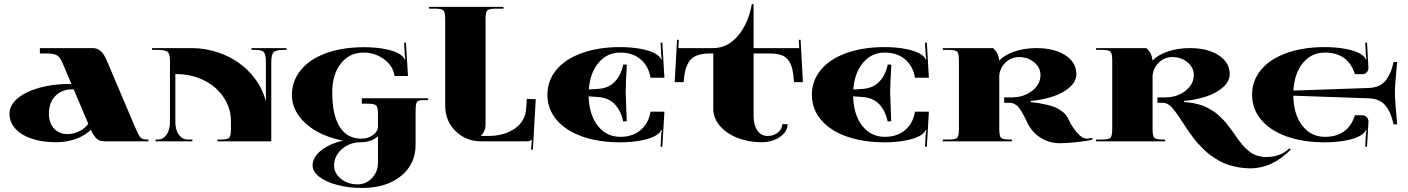

<svg xmlns="http://www.w3.org/2000/svg" viewBox="-20 -689 6866 936"><path d="M174.4 -428.3V-454.5H432.7Q474.7 -454.5 498.7 -398.2L638.1 -69.9Q654.3 -31.5 663.9 -20.1Q673.5 -8.7 695.4 -8.7H703.7V0H489.1Q474.7 0 463.3 -5.2Q451.9 -10.5 444.1 -20.5Q436.2 -30.6 431.8 -38Q427.4 -45.5 423.1 -56.8Q396 -28.8 351 -12.2Q305.9 4.4 253.5 4.4Q186.2 4.4 134.4 -13.1Q82.6 -30.6 54.4 -62.3Q26.2 -94 26.2 -135.5Q26.2 -174.8 63.8 -207.8Q101.4 -240.8 168.9 -260.3Q236.5 -279.7 319.1 -279.7H328.2L283.7 -384.6Q272.3 -410.8 256.8 -419.6Q241.3 -428.3 208.9 -428.3ZM410.4 -85.7 339.2 -253.5H332.2Q281 -253.5 249.8 -221.2Q218.5 -188.8 218.5 -135.5Q218.5 -90.5 243 -62.9Q267.5 -35.4 307.7 -35.4Q338.7 -35.4 366.5 -49Q394.2 -62.5 410.4 -85.7Z M808.6 -393.4Q808.6 -427.4 796.5 -436.6Q784.5 -445.8 747.4 -445.8H721.2V-454.5H913Q978.6 -454.5 1039.3 -434.7Q1100.1 -414.8 1147.5 -380.2Q1194.9 -345.7 1228.8 -297.6Q1262.7 -249.6 1276.2 -194.1V-384.6Q1276.2 -421.8 1267 -433.8Q1257.9 -445.8 1223.8 -445.8H1206.3V-454.5H1376.7V-445.8H1363.6Q1323.9 -445.8 1313.2 -433.8Q1302.4 -421.8 1302.4 -384.6V0H1040.2V-8.7H1053.3Q1088.7 -8.7 1097.2 -17.3Q1105.8 -25.8 1105.8 -61.2V-100.5Q1105.8 -146.9 1085 -188.8Q1064.2 -230.8 1029.1 -261.4Q993.9 -292 945.1 -309.9Q896.4 -327.8 843.1 -327.8H834.8V-96.2Q834.8 -55.1 852.1 -31.9Q869.3 -8.7 896 -8.7H917.8V0H738.6V-8.7H749.1Q774.9 -8.7 791.7 -31.9Q808.6 -55.1 808.6 -96.2Z M1822.6 -24.9Q1790.6 4.4 1739.5 4.4Q1685.3 4.4 1647.1 37.6Q1608.8 70.8 1608.8 118Q1608.8 156 1642.5 182.9Q1676.1 209.8 1723.3 209.8Q1764.4 209.8 1793.5 179Q1822.6 148.2 1822.6 104.9ZM1403 -225.1Q1403 -294.6 1446.7 -347.9Q1490.4 -401.2 1570.4 -430.1Q1650.3 -458.9 1755.2 -458.9Q1812.1 -458.9 1859.3 -449.5Q1906.5 -440.1 1930.1 -424.4Q1949.7 -410 1953.2 -399.5L1956.7 -400.3Q1953.7 -410.8 1953.2 -424.8L1950.2 -480.8L1958.9 -481.2L1969 -318.6H1903.4L1903 -321.2Q1894.7 -370.2 1850.7 -401.4Q1806.8 -432.7 1752.6 -432.7Q1683.6 -432.7 1641.6 -379.4Q1599.7 -326 1599.7 -238.2Q1599.7 -128.5 1635.9 -70.8Q1672.2 -13.1 1741.3 -13.1Q1774.9 -13.1 1798.7 -30.8Q1822.6 -48.5 1822.6 -73.4V-131.1Q1822.6 -166.5 1814 -175Q1805.5 -183.6 1770.1 -183.6H1743.9V-209.8H2067.3V-201H2041.1Q2017 -201 2011.6 -190.1Q2006.1 -179.2 2006.1 -148.6V16.6Q2006.1 111.5 1934.4 169.4Q1862.8 227.3 1745.2 227.3Q1679.6 227.3 1624.1 212.6Q1568.6 198 1536.3 172.6Q1503.9 147.3 1503.9 117.6Q1503.9 77.4 1545.5 44.4Q1587 11.4 1652.1 -3.5Q1580.9 -16.6 1524.3 -48.5Q1467.7 -80.4 1435.3 -126.7Q1403 -173.1 1403 -225.1Z M2150.3 -174.8V-594.4Q2150.3 -629.8 2141.8 -638.3Q2133.3 -646.9 2097.9 -646.9H2071.7V-655.6H2434.4V-646.9H2399.5Q2364.1 -646.9 2355.6 -638.3Q2347 -629.8 2347 -594.4V-78.7Q2347 -49.8 2325.2 -28V-26.2H2361.9Q2437.5 -26.2 2490.2 -62.5Q2542.8 -98.8 2545.5 -166.1L2548.1 -206.7L2591.8 -205.4L2577.8 40.6L2569.1 40.2L2572.6 -8.7H2572.1Q2566.9 -3.5 2562.1 -1.7Q2557.3 0 2545.9 0H2325.2Q2251.7 0 2201 -49.8Q2150.3 -99.7 2150.3 -174.8Z M2648.6 -227.3Q2648.6 -295.9 2692.5 -348.8Q2736.5 -401.7 2817.1 -430.5Q2897.7 -459.4 3002.6 -459.4Q3060.3 -459.4 3107.7 -450Q3155.2 -440.6 3180.1 -424.4Q3199.3 -411.7 3203.2 -399.5L3206.7 -400.3Q3203.7 -410.8 3203.2 -424.8L3200.2 -480.8L3208.9 -481.2L3219 -309.9H3151.2L3150.8 -312.5Q3141.6 -366.7 3102.9 -399.7Q3064.2 -432.7 3003.9 -432.7Q2939.7 -432.7 2898.2 -383.5Q2856.6 -334.4 2850.5 -252.6L2896.9 -255.7Q2947.1 -259.2 2977.5 -291.1Q3007.9 -323 3018.4 -374.6L3035.8 -373.7Q3030.2 -276.7 3030.2 -237.3L3035.4 -97.9L3017.9 -97Q3007.4 -148.6 2977.3 -180.5Q2947.1 -212.4 2896.9 -215.9L2849.7 -219.4Q2851.8 -130.2 2894 -76Q2936.2 -21.9 3003.9 -21.9Q3064.2 -21.9 3102.9 -54.9Q3141.6 -87.8 3150.8 -142L3151.2 -144.7H3219L3208.9 26.7L3200.2 26.2L3203.2 -29.7Q3203.7 -43.7 3206.7 -54.2L3203.2 -55.1Q3199.3 -42.8 3180.1 -30.2Q3155.2 -14 3107.7 -4.6Q3060.3 4.8 3002.6 4.8Q2897.7 4.8 2817.1 -24Q2736.5 -52.9 2692.5 -105.6Q2648.6 -158.2 2648.6 -227.3Z M3457.2 -428.3H3439.7Q3371.5 -428.3 3344.4 -395.5Q3317.3 -362.8 3312.9 -288.5H3269.2L3280.6 -495.2L3289.3 -494.8L3287.2 -454.5H3457.2Q3526.2 -454.5 3577.4 -514.4Q3628.5 -574.3 3645.1 -668.7H3653.8V-454.5H3876.3L3874.1 -494.8L3882.9 -495.2L3894.2 -288.5H3850.5Q3848.3 -326.9 3842.9 -350.7Q3837.4 -374.6 3824.7 -393.4Q3812.1 -412.2 3789.8 -420.2Q3767.5 -428.3 3732.5 -428.3H3653.8V-122.4Q3653.8 -79.1 3672.4 -52.7Q3691 -26.2 3721.6 -26.2Q3751.3 -26.2 3772.3 -43.1Q3793.3 -59.9 3793.3 -83.5H3819.5Q3819.5 -47.2 3782.1 -21.4Q3744.8 4.4 3691.9 4.4Q3628.1 4.4 3574.1 -17.3Q3520.1 -38.9 3488.6 -76.3Q3457.2 -113.6 3457.2 -157.3Z M3937.9 -227.3Q3937.9 -295.9 3981.9 -348.8Q4025.8 -401.7 4106.4 -430.5Q4187.1 -459.4 4292 -459.4Q4349.7 -459.4 4397.1 -450Q4444.5 -440.6 4469.4 -424.4Q4488.6 -411.7 4492.6 -399.5L4496.1 -400.3Q4493 -410.8 4492.6 -424.8L4489.5 -480.8L4498.3 -481.2L4508.3 -309.9H4440.6L4440.1 -312.5Q4430.9 -366.7 4392.3 -399.7Q4353.6 -432.7 4293.3 -432.7Q4229 -432.7 4187.5 -383.5Q4146 -334.4 4139.9 -252.6L4186.2 -255.7Q4236.5 -259.2 4266.8 -291.1Q4297.2 -323 4307.7 -374.6L4325.2 -373.7Q4319.5 -276.7 4319.5 -237.3L4324.7 -97.9L4307.3 -97Q4296.8 -148.6 4266.6 -180.5Q4236.5 -212.4 4186.2 -215.9L4139 -219.4Q4141.2 -130.2 4183.3 -76Q4225.5 -21.9 4293.3 -21.9Q4353.6 -21.9 4392.3 -54.9Q4430.9 -87.8 4440.1 -142L4440.6 -144.7H4508.3L4498.3 26.7L4489.5 26.2L4492.6 -29.7Q4493 -43.7 4496.1 -54.2L4492.6 -55.1Q4488.6 -42.8 4469.4 -30.2Q4444.5 -14 4397.1 -4.6Q4349.7 4.8 4292 4.8Q4187.1 4.8 4106.4 -24Q4025.8 -52.9 3981.9 -105.6Q3937.9 -158.2 3937.9 -227.3Z M4654.7 -61.2V-393.4Q4654.7 -428.8 4646.2 -437.3Q4637.7 -445.8 4602.3 -445.8H4576V-454.5H4820.8Q4847.9 -431.8 4851 -393.8Q4878.1 -421.8 4926.6 -438.2Q4975.1 -454.5 5032.3 -454.5Q5120.2 -454.5 5173.7 -419.6Q5227.3 -384.6 5227.3 -327.8Q5227.3 -292.8 5195.6 -264.2Q5163.9 -235.6 5114.3 -219Q5064.7 -202.4 5004.8 -196.7V-191.4Q5028 -188.8 5043.5 -186.4Q5059 -184 5084.6 -178.1Q5110.1 -172.2 5127.4 -164.3Q5144.7 -156.5 5161.7 -142.9Q5178.8 -129.4 5186.6 -111.9Q5206.3 -69.5 5231.2 -41.3Q5256.1 -13.1 5278.8 -13.1Q5288 -13.1 5303.8 -17L5305.9 -8.7Q5277.5 -0.9 5226.8 4.2Q5176.1 9.2 5148.2 9.2Q5095.7 9.2 5053.1 -17.5Q5010.5 -44.1 4987.8 -91.8Q4978.1 -111.9 4972.7 -122.8Q4967.2 -133.7 4958.3 -148.2Q4949.3 -162.6 4942.1 -169.8Q4934.9 -177 4925 -182.5Q4915.2 -187.9 4904.3 -187.9H4875.4V-214.2H4912.6Q4970.3 -214.2 5011.4 -246.1Q5052.4 -278 5052.4 -323.4Q5052.4 -359.7 5021.6 -385.3Q4990.8 -410.8 4947.6 -410.8Q4910 -410.8 4882.4 -384.6Q4854.9 -358.4 4851.4 -319.9V-61.2Q4851.4 -25.8 4859.9 -17.3Q4868.4 -8.7 4903.8 -8.7H4912.6V0H4576V-8.7H4602.3Q4637.7 -8.7 4646.2 -17.3Q4654.7 -25.8 4654.7 -61.2Z M5402.1 -61.2V-393.4Q5402.1 -428.8 5393.6 -437.3Q5385.1 -445.8 5349.7 -445.8H5323.4V-454.5H5568.2Q5595.3 -431.8 5598.3 -393.8Q5625.4 -421.8 5674 -438.2Q5722.5 -454.5 5779.7 -454.5Q5867.6 -454.5 5921.1 -419.6Q5974.7 -384.6 5974.7 -327.8Q5974.7 -292.8 5943 -264.2Q5911.3 -235.6 5861.7 -219Q5812.1 -202.4 5752.2 -196.7V-191.4Q5774.9 -190.6 5796.1 -186.4Q5817.3 -182.3 5834.1 -177.2Q5851 -172.2 5867.6 -163Q5884.2 -153.8 5896.2 -146.2Q5908.2 -138.5 5921.8 -125.9Q5935.3 -113.2 5943.8 -104.5Q5952.4 -95.7 5964.2 -80.6Q5976 -65.6 5982.1 -57Q5988.2 -48.5 5999.6 -32.8Q6010.1 -17.5 6016.8 -8.3Q6023.6 0.9 6034.1 14Q6044.6 27.1 6052.9 34.7Q6061.2 42.4 6073 51.4Q6084.8 60.3 6096.2 65.1Q6107.5 69.9 6121.9 73.2Q6136.4 76.5 6152.1 76.5Q6222 76.5 6265.7 34.1L6272.7 39.8Q6183.1 131.6 6075.2 131.6Q6045.9 131.6 6018.1 126.7Q5990.4 121.9 5967.7 114.5Q5944.9 107.1 5922.6 94.2Q5900.3 81.3 5883.3 69.3Q5866.3 57.3 5848.1 39.3Q5830 21.4 5817.7 7.6Q5805.5 -6.1 5790.4 -26.7Q5775.3 -47.2 5766.6 -60.1Q5757.9 -73 5745.2 -92.7Q5731.6 -113.2 5724.7 -123.7Q5717.7 -134.2 5706.5 -148.8Q5695.4 -163.5 5687.7 -170.5Q5680.1 -177.4 5670.5 -182.7Q5660.8 -187.9 5651.7 -187.9H5622.8V-214.2H5660Q5717.7 -214.2 5758.7 -246.1Q5799.8 -278 5799.8 -323.4Q5799.8 -359.7 5769 -385.3Q5738.2 -410.8 5694.9 -410.8Q5657.3 -410.8 5629.8 -384.6Q5602.3 -358.4 5598.8 -319.9V-61.2Q5598.8 -25.8 5607.3 -17.3Q5615.8 -8.7 5651.2 -8.7H5660V0H5323.4V-8.7H5349.7Q5385.1 -8.7 5393.6 -17.3Q5402.1 -25.8 5402.1 -61.2Z M6437.9 4.8Q6332.6 4.8 6252.2 -24Q6171.8 -52.9 6127.8 -105.6Q6083.9 -158.2 6083.9 -227.3Q6083.9 -295.9 6127.8 -348.8Q6171.8 -401.7 6252.4 -430.5Q6333 -459.4 6437.9 -459.4Q6495.6 -459.4 6543.1 -450Q6590.5 -440.6 6615.4 -424.4Q6634.6 -411.7 6638.5 -399.5L6642 -400.3Q6639 -410.8 6638.5 -424.8L6635.5 -480.8L6644.2 -481.2L6651.2 -358Q6651.2 -345.3 6642.7 -336.3Q6634.2 -327.4 6621.9 -327.4H6585.2L6584.4 -330Q6550.3 -432.7 6439.2 -432.7Q6373.7 -432.7 6331.9 -382.2Q6290.2 -331.7 6285.4 -247.4L6651.2 -260.1Q6705.9 -261.8 6733.6 -294.8Q6761.4 -327.8 6773.6 -386.8H6791.1Q6780.2 -275.8 6780.2 -236.5Q6780.2 -219 6783 -180.7Q6785.8 -142.5 6788.5 -112.8L6791.1 -83H6773.6Q6761.4 -142 6733.6 -175Q6705.9 -208 6651.2 -209.8L6285 -222.5Q6286.3 -132 6328.5 -76.9Q6370.6 -21.9 6439.2 -21.9Q6550.3 -21.9 6584.4 -124.6L6585.2 -127.2H6621.9Q6634.2 -127.2 6642.7 -118.2Q6651.2 -109.3 6651.2 -96.6L6644.2 26.7L6635.5 26.2L6638.5 -29.7Q6639 -43.7 6642 -54.2L6638.5 -55.1Q6634.6 -42.8 6615.4 -30.2Q6590.5 -14 6543.1 -4.6Q6495.6 4.8 6437.9 4.8Z"/></svg>

Font: Wabroye
Style: Medium
Weight: 500
Designer: gluk
Foundry: gluk
Version: Version 0.14